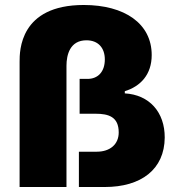

<svg xmlns="http://www.w3.org/2000/svg" viewBox="-20 -750 705 770"><path d="M58.6 -502.4V0H246.6V-486.3C246.6 -530.3 260.7 -588.4 326.7 -588.4C374.5 -588.4 400.4 -557.1 400.4 -511.7C400.4 -461.4 372.1 -433.6 331.1 -433.6H299.3V-293.9H362.8C415.5 -293.9 456.1 -281.7 456.1 -218.8C456.1 -170.9 420.9 -141.6 368.2 -141.6H296.4V0H399.9C546.4 0 639.6 -70.8 640.6 -198.2C641.1 -300.3 578.6 -370.1 480.5 -375.5V-384.3C543.9 -403.8 588.4 -451.2 588.4 -529.3C588.4 -655.8 479.5 -730 315.9 -730C58.6 -730 58.6 -545.4 58.6 -502.4Z"/></svg>

Font: Wand UI Pro Black
Style: Regular
Weight: 900
Designer: Andreas Faust
Version: Version 1.003;FEAKit 1.0